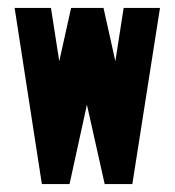

<svg xmlns="http://www.w3.org/2000/svg" viewBox="-20 -468 442 486"><path d="M109 -448 130 -313 160 -448H242L272 -313L293 -448H385L315 -2H245L200 -203Q189 -152 178 -102.5Q167 -53 156 -2H86L17 -448Z"/></svg>

Font: Fundamental  Brigade Condensed
Style: Regular
Weight: 400
Width: 3
Designer: Peter Wiegel, original typeface by Carl Albert Fahrenwaldt 1901
Foundry: Peter Wiegel
Version: Version 0.000 2012 initial release